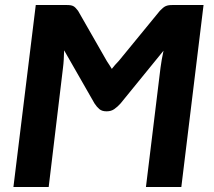

<svg xmlns="http://www.w3.org/2000/svg" viewBox="-20 -745 852 765"><path d="M406 -501Q411.5 -492.5 416.5 -485Q421.5 -477.5 425.5 -470.5Q431.5 -478 438.2 -486Q445 -494 453.5 -502.5L617 -702Q624 -709 629.2 -713.5Q634.5 -718 640 -720.5Q645.5 -723 652 -724Q658.5 -725 668 -725H791L702.5 0H561.5L619.5 -475Q621.5 -490 624.5 -507.5Q627.5 -525 631.5 -543L460.5 -333Q448 -319 435.2 -310.2Q422.5 -301.5 406 -301.5H403.5Q386.5 -301.5 376 -310.2Q365.5 -319 356.5 -333L235.5 -544.5Q235 -526 234 -508Q233 -490 231 -475L174 0H33.5L122.5 -725H245.5Q255 -725 261.2 -724Q267.5 -723 272.2 -720.5Q277 -718 281.2 -713.5Q285.5 -709 291 -702L406 -501Z"/></svg>

Font: Lato Heavy
Style: Italic
Weight: 800
Italic angle: -7°
Designer: Lukasz Dziedzic
Foundry: tyPoland Lukasz Dziedzic
Version: Version 2.007; 2014-02-27